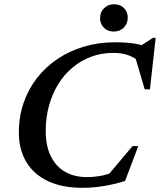

<svg xmlns="http://www.w3.org/2000/svg" viewBox="-20 -890 768 922"><path d="M523.5 -63.5 491 -39.5 616.5 -188.5H644L581 -21.5Q538.5 -7 483.2 2.5Q428 12 376.5 12Q278 12 209.8 -20.5Q141.5 -53 106 -112.8Q70.5 -172.5 70.5 -253.5Q70.5 -329 93 -395Q115.5 -461 157.2 -514.8Q199 -568.5 256.2 -607Q313.5 -645.5 383.5 -666.2Q453.5 -687 532.5 -687Q561.5 -687 588.8 -685Q616 -683 642.8 -677.5Q669.5 -672 696.5 -662L639 -659.5L714 -708H727.5L700 -461H675L625 -630.5L660 -586.5Q628 -613 597.2 -624.5Q566.5 -636 523.5 -636Q467 -636 417.5 -617.5Q368 -599 327.8 -565.2Q287.5 -531.5 259 -484.8Q230.5 -438 215 -381.5Q199.5 -325 199.5 -262Q199.5 -189.5 224 -139.8Q248.5 -90 293 -64.8Q337.5 -39.5 398 -39.5Q428.5 -39.5 459.5 -44.8Q490.5 -50 523.5 -63.5ZM526 -738.5Q497 -738.5 478.8 -757Q460.5 -775.5 460.5 -802.5Q460.5 -831.5 479.5 -850.5Q498.5 -869.5 528 -869.5Q557.5 -869.5 575.5 -851.2Q593.5 -833 593.5 -805.5Q593.5 -777 574.8 -757.8Q556 -738.5 526 -738.5Z"/></svg>

Font: Newsreader 24pt SemiBold
Style: Italic
Weight: 600
Italic angle: -17°
Designer: Hugues Gentile
Foundry: Production Type
Version: Version 1.003